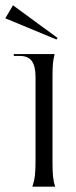

<svg xmlns="http://www.w3.org/2000/svg" viewBox="-45 -704 287 724"><path d="M168 -555 172 -561 4 -684 -25 -635ZM77 0H163C155 -25 153 -45 153 -95V-416C153 -460 155 -476 161 -500H7V-493H30C71 -493 89 -469 89 -413V-105C89 -50 87 -30 77 0Z"/></svg>

Font: Sinistre
Style: Regular
Weight: 400
Designer: Jules Durand
Foundry: Collletttivo
Version: Version 69.420;Glyphs 3.2 (3217)